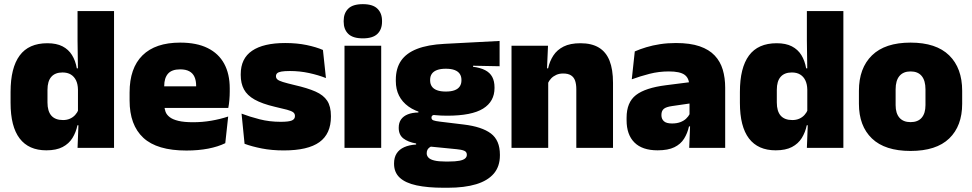

<svg xmlns="http://www.w3.org/2000/svg" viewBox="-20 -713 4690 926"><path d="M203.5 12Q118.5 12 74.8 -45.2Q31 -102.5 31 -217V-269.5Q31 -386 74.8 -445.2Q118.5 -504.5 208.5 -504.5Q252.5 -504.5 281.5 -489.5Q310.5 -474.5 327.2 -447.5Q344 -420.5 350.5 -383.5H396L356 -281Q355.5 -307 346.8 -325.2Q338 -343.5 321.8 -353.5Q305.5 -363.5 281.5 -363.5Q246 -363.5 227.5 -342.5Q209 -321.5 209 -279.5V-219Q209 -176.5 227.8 -155.2Q246.5 -134 284 -134Q302.5 -134 317.2 -140.5Q332 -147 342.5 -158.5Q353 -170 359 -185L402.5 -109H353.5Q346.5 -75 329.5 -47.5Q312.5 -20 282 -4Q251.5 12 203.5 12ZM530 0H354L359 -128.5L356 -153V-350V-372.5L354 -517V-659.5H530Z M879 13Q737.5 13 671.2 -48.5Q605 -110 605 -228.5V-267Q605 -384.5 667.2 -446Q729.5 -507.5 849 -507.5Q928.5 -507.5 981.5 -481.2Q1034.5 -455 1061.2 -405.8Q1088 -356.5 1088 -287V-271.5Q1088 -251.5 1086.2 -230.8Q1084.5 -210 1081 -192.5H922.5Q924.5 -223 925.2 -250Q926 -277 926 -298.5Q926 -324.5 918 -342.2Q910 -360 893 -369.2Q876 -378.5 849 -378.5Q808.5 -378.5 790.2 -357.5Q772 -336.5 772 -298V-253.5L773 -234.5V-203.5Q773 -188 778.5 -173.5Q784 -159 798.8 -147.8Q813.5 -136.5 840.8 -130Q868 -123.5 911.5 -123.5Q956 -123.5 998.5 -130.8Q1041 -138 1080.5 -151L1066.5 -22.5Q1032 -5.5 984.2 3.8Q936.5 13 879 13ZM1045.5 -192.5H698.5V-296.5H1045.5Z M1349 12.5Q1290.5 12.5 1242.5 3Q1194.5 -6.5 1159.5 -19.5L1145 -165Q1184 -150 1231.8 -137.8Q1279.5 -125.5 1333.5 -125.5Q1373 -125.5 1387.8 -132Q1402.5 -138.5 1402.5 -153V-154Q1402.5 -165 1394 -171.5Q1385.5 -178 1364.2 -183.8Q1343 -189.5 1305.5 -198Q1244 -212.5 1208 -232.8Q1172 -253 1156.5 -282Q1141 -311 1141 -351V-355Q1141 -431 1195.8 -468.2Q1250.5 -505.5 1355.5 -505.5Q1412 -505.5 1458.8 -495.8Q1505.5 -486 1537.5 -472L1552 -336.5Q1515.5 -351 1470.5 -360.8Q1425.5 -370.5 1378.5 -370.5Q1351.5 -370.5 1336.8 -367.8Q1322 -365 1316.5 -359.5Q1311 -354 1311 -346V-345Q1311 -336 1318 -329.8Q1325 -323.5 1344.5 -317.5Q1364 -311.5 1401.5 -302.5Q1463 -288.5 1501.5 -271.5Q1540 -254.5 1558 -227.2Q1576 -200 1576 -153.5V-150.5Q1576 -67.5 1520.5 -27.5Q1465 12.5 1349 12.5Z M1818.5 0H1641.5V-492.5H1818.5ZM1730 -528Q1681.5 -528 1659.5 -549.8Q1637.5 -571.5 1637.5 -608.5V-612.5Q1637.5 -649.5 1659.5 -671.2Q1681.5 -693 1730 -693Q1778 -693 1800.2 -671.2Q1822.5 -649.5 1822.5 -612.5V-608.5Q1822.5 -571 1800.2 -549.5Q1778 -528 1730 -528Z M2136.5 -155Q2011.5 -155 1950.2 -199.2Q1889 -243.5 1889 -322V-328Q1889 -383 1914.2 -420Q1939.5 -457 1991.5 -477.2Q2043.5 -497.5 2123.5 -501.5L2389.5 -515.5V-393.5L2261.5 -396V-391Q2297 -386.5 2320 -374.5Q2343 -362.5 2354 -342Q2365 -321.5 2365 -291.5V-288.5Q2365 -223.5 2310 -189.2Q2255 -155 2136.5 -155ZM2127.5 66H2144Q2177 66 2196 62.2Q2215 58.5 2223.2 51.2Q2231.5 44 2231.5 34V33Q2231.5 19 2218.2 13.8Q2205 8.5 2182 6.5L2035 -8L2072.5 -10.5Q2062 -8.5 2054.2 -3.8Q2046.5 1 2042.2 8.2Q2038 15.5 2038 25.5V26.5Q2038 38.5 2046.8 47.5Q2055.5 56.5 2075.2 61.2Q2095 66 2127.5 66ZM2140 192.5H2119.5Q2042.5 192.5 1989 181Q1935.5 169.5 1908 144Q1880.5 118.5 1880.5 77V75Q1880.5 46.5 1893 27Q1905.5 7.5 1929.5 -3.2Q1953.5 -14 1987 -16V-21Q1947.5 -28 1925.2 -45.5Q1903 -63 1903 -96V-97Q1903 -121 1914.2 -137Q1925.5 -153 1946.8 -161.5Q1968 -170 1998 -170.5V-190L2115.5 -160H2084Q2072 -160 2066.5 -156.5Q2061 -153 2061 -146V-145.5Q2061 -136 2070.5 -132.5Q2080 -129 2100.5 -126.5L2216 -112.5Q2304 -102 2347.5 -69.2Q2391 -36.5 2391 33V36.5Q2391 89.5 2361.8 124Q2332.5 158.5 2276.5 175.5Q2220.5 192.5 2140 192.5ZM2130 -271.5Q2156 -271.5 2172.5 -277.8Q2189 -284 2197.2 -296Q2205.5 -308 2205.5 -325V-328Q2205.5 -345 2197.2 -357Q2189 -369 2172.5 -375.2Q2156 -381.5 2130 -381.5Q2104.5 -381.5 2087.8 -375.2Q2071 -369 2062.8 -357.2Q2054.5 -345.5 2054.5 -328V-325Q2054.5 -308 2062.8 -296Q2071 -284 2087.8 -277.8Q2104.5 -271.5 2130 -271.5Z M2936.5 0H2759.5V-283Q2759.5 -306.5 2753.8 -323.5Q2748 -340.5 2734 -349.5Q2720 -358.5 2696 -358.5Q2677.5 -358.5 2663 -352Q2648.5 -345.5 2638.2 -334.8Q2628 -324 2622 -310.5L2595 -383.5H2623.5Q2631 -418 2648.8 -445.2Q2666.5 -472.5 2698.2 -488.5Q2730 -504.5 2779.5 -504.5Q2833.5 -504.5 2868.2 -483.5Q2903 -462.5 2919.8 -420.2Q2936.5 -378 2936.5 -313.5ZM2624 0H2447V-492.5H2623L2617.5 -366L2624 -348Z M3477.5 0H3304L3309 -126L3305.5 -130.5V-283.5L3304 -301.5Q3304 -336 3281.8 -352.2Q3259.5 -368.5 3206 -368.5Q3157.5 -368.5 3112.8 -357Q3068 -345.5 3027 -330.5L3041.5 -465Q3066.5 -476 3097 -485.2Q3127.5 -494.5 3163.5 -500Q3199.5 -505.5 3240 -505.5Q3308.5 -505.5 3354.2 -489.8Q3400 -474 3427 -445.2Q3454 -416.5 3465.8 -377Q3477.5 -337.5 3477.5 -290ZM3151.5 12Q3077.5 12 3039.8 -25.8Q3002 -63.5 3002 -133V-145.5Q3002 -219.5 3047.2 -254.5Q3092.5 -289.5 3192 -302L3317.5 -318L3328 -217L3221.5 -201.5Q3192.5 -197.5 3181.2 -187.8Q3170 -178 3170 -159V-157Q3170 -139.5 3181.8 -128.5Q3193.5 -117.5 3221 -117.5Q3244 -117.5 3260.8 -123.8Q3277.5 -130 3288.8 -140.5Q3300 -151 3306.5 -163.5L3331.5 -103.5H3303Q3295.5 -70 3279.2 -44Q3263 -18 3232.5 -3Q3202 12 3151.5 12Z M3721 12Q3636 12 3592.2 -45.2Q3548.5 -102.5 3548.5 -217V-269.5Q3548.5 -386 3592.2 -445.2Q3636 -504.5 3726 -504.5Q3770 -504.5 3799 -489.5Q3828 -474.5 3844.8 -447.5Q3861.5 -420.5 3868 -383.5H3913.5L3873.5 -281Q3873 -307 3864.2 -325.2Q3855.5 -343.5 3839.2 -353.5Q3823 -363.5 3799 -363.5Q3763.5 -363.5 3745 -342.5Q3726.5 -321.5 3726.5 -279.5V-219Q3726.5 -176.5 3745.2 -155.2Q3764 -134 3801.5 -134Q3820 -134 3834.8 -140.5Q3849.5 -147 3860 -158.5Q3870.5 -170 3876.5 -185L3920 -109H3871Q3864 -75 3847 -47.5Q3830 -20 3799.5 -4Q3769 12 3721 12ZM4047.5 0H3871.5L3876.5 -128.5L3873.5 -153V-350V-372.5L3871.5 -517V-659.5H4047.5Z M4371.5 15Q4248 15 4185.2 -45.2Q4122.5 -105.5 4122.5 -212.5V-275Q4122.5 -384.5 4185.5 -446Q4248.5 -507.5 4371.5 -507.5Q4495 -507.5 4557.8 -446Q4620.5 -384.5 4620.5 -275V-212.5Q4620.5 -105.5 4558 -45.2Q4495.5 15 4371.5 15ZM4371.5 -124Q4407 -124 4425.2 -145.2Q4443.5 -166.5 4443.5 -206V-282Q4443.5 -324.5 4425.2 -346.5Q4407 -368.5 4371.5 -368.5Q4336.5 -368.5 4318 -346.5Q4299.5 -324.5 4299.5 -282V-206Q4299.5 -166.5 4318 -145.2Q4336.5 -124 4371.5 -124Z"/></svg>

Font: Anek Kannada ExtraBold
Style: Regular
Weight: 800
Version: Version 1.003